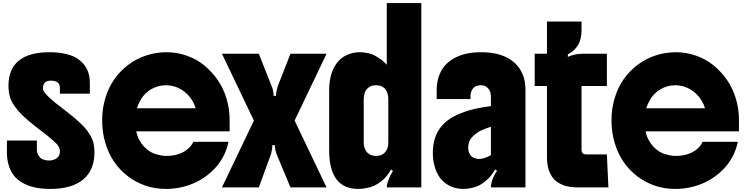

<svg xmlns="http://www.w3.org/2000/svg" viewBox="-20 -1220 4856 1250"><path d="M370 -610V-648Q370 -695 311 -695Q260 -695 260 -646Q260 -641 261 -635.5Q262 -630 268 -622Q274 -612 287 -598.5Q300 -585 320 -568Q330 -559 343.5 -548Q357 -537 374 -525Q429 -482 463 -454Q497 -426 528 -393Q551 -368 567 -340.5Q583 -313 589 -287Q595 -259 595 -229Q595 -113 521.5 -51.5Q448 10 307 10Q197 10 128 -29Q88 -51 66.5 -82.5Q45 -114 37 -143Q25 -183 25 -227V-305H220V-247Q220 -220 234 -203Q243 -191 250.5 -186.5Q258 -182 271 -179Q277 -177 283.5 -176Q290 -175 297 -175Q309 -175 319.5 -177Q330 -179 343 -186Q361 -196 367 -214Q370 -226 370 -234Q370 -244 367 -254Q364 -264 356 -275Q349 -284 331.5 -300Q314 -316 297 -330Q286 -339 273 -349Q260 -359 244 -371Q197 -407 159.5 -439Q122 -471 99 -498Q75 -526 61 -551Q47 -576 41 -604Q35 -631 35 -660Q35 -880 303 -880Q353 -880 396.5 -871.5Q440 -863 470 -847Q533 -812 555 -748Q565 -717 565 -675V-610Z M1475 -438V-365H867Q873 -335 886.5 -309.5Q900 -284 917 -266Q936 -246 957 -233Q978 -220 1008 -213Q1021 -209 1035.5 -207Q1050 -205 1066 -205Q1114 -205 1154 -221Q1194 -237 1219 -266Q1225 -273 1230 -281Q1235 -289 1239 -297H1468Q1454 -235 1427 -189Q1400 -143 1367 -112Q1329 -74 1281.5 -47Q1234 -20 1178 -5Q1151 2 1122 6Q1093 10 1063 10Q986 10 923.5 -12.5Q861 -35 812 -73Q705 -155 665 -292Q645 -360 645 -438Q645 -513 666 -582Q687 -651 725 -705Q764 -760 816.5 -799Q869 -838 932 -859Q996 -880 1065 -880Q1132 -880 1196 -857.5Q1260 -835 1309 -795Q1360 -753 1397.5 -699Q1435 -645 1455 -577Q1475 -511 1475 -438ZM871 -515H1254Q1238 -568 1200 -606Q1163 -643 1113 -658Q1100 -661 1087 -663Q1074 -665 1060 -665Q1009 -665 962 -638Q945 -628 926.5 -610Q908 -592 893 -565Q879 -540 871 -515Z M1665 -870 1747 -663Q1749 -657 1752 -650.5Q1755 -644 1756 -638Q1757 -626 1757.5 -626Q1758 -626 1758 -625Q1758 -624 1761 -610Q1761 -606 1761 -603V-596H1777Q1777 -605 1777.5 -610Q1778 -615 1780 -624Q1782 -637 1786 -651Q1787 -654 1788 -657Q1789 -660 1790 -663L1871 -870H2106L1898 -435L2106 0H1871L1784 -209Q1782 -216 1780.5 -217.5Q1779 -219 1775 -235Q1773 -241 1772 -248Q1771 -255 1770 -262Q1769 -265 1769 -269V-275H1753Q1753 -266 1752.5 -261Q1752 -256 1751 -248Q1749 -240 1748 -233.5Q1747 -227 1745 -220Q1744 -217 1743 -214Q1742 -211 1741 -208L1665 0H1425L1633 -435L1425 -870Z M2723 0H2498Q2498 -6 2499.5 -15.5Q2501 -25 2506 -39Q2511 -52 2514 -61Q2517 -70 2526 -86Q2529 -91 2532 -96.5Q2535 -102 2538 -107L2526 -117Q2515 -95 2497 -73.5Q2479 -52 2460 -38Q2440 -22 2416 -11Q2392 0 2367 4Q2354 7 2340 8.5Q2326 10 2312 10Q2123 10 2123 -243V-630Q2123 -728 2160 -790Q2177 -819 2201 -839Q2225 -859 2259 -870Q2289 -880 2325 -880Q2341 -880 2362.5 -876.5Q2384 -873 2399 -868Q2421 -858 2433.5 -850.5Q2446 -843 2466 -829Q2482 -816 2498 -798V-1200H2723ZM2508 -296V-574Q2508 -607 2495 -631Q2491 -638 2480.5 -647.5Q2470 -657 2457 -661Q2444 -665 2428 -665Q2414 -665 2401 -661.5Q2388 -658 2378 -649Q2368 -641 2361.5 -631.5Q2355 -622 2352 -605Q2348 -589 2348 -574V-296Q2348 -263 2361 -240Q2365 -232 2375.5 -222.5Q2386 -213 2400 -209Q2412 -205 2428 -205Q2442 -205 2455 -208.5Q2468 -212 2479 -221Q2488 -229 2494.5 -238.5Q2501 -248 2505 -265Q2508 -281 2508 -296Z M2798 -226Q2798 -278 2812 -321.5Q2826 -365 2856 -400Q2886 -435 2930.5 -459.5Q2975 -484 3036 -502Q3067 -511 3102 -517.5Q3137 -524 3176 -529V-595Q3176 -605 3172.5 -617.5Q3169 -630 3164 -637Q3158 -645 3151 -651.5Q3144 -658 3132 -662Q3120 -665 3110 -665Q3101 -665 3088.5 -662Q3076 -659 3069 -653Q3053 -641 3047 -620Q3043 -608 3043 -598V-575H2823V-634Q2823 -678 2835.5 -718Q2848 -758 2872 -788Q2921 -847 3013 -870Q3035 -875 3060.5 -877.5Q3086 -880 3113 -880Q3250 -880 3326 -815Q3401 -750 3401 -634V0H3176Q3176 -9 3178 -21.5Q3180 -34 3183 -43Q3187 -54 3191.5 -64.5Q3196 -75 3202 -87Q3207 -96 3216 -107L3204 -117Q3188 -89 3171.5 -70.5Q3155 -52 3136 -37Q3118 -22 3096.5 -11.5Q3075 -1 3048 4Q3036 7 3023.5 8.5Q3011 10 2998 10Q2965 10 2933.5 0.5Q2902 -9 2874 -32Q2849 -51 2832 -81.5Q2815 -112 2807 -147Q2802 -165 2800 -185Q2798 -205 2798 -226ZM3028 -260Q3028 -245 3031.5 -232.5Q3035 -220 3040 -214Q3053 -194 3075 -189Q3087 -185 3098 -185Q3132 -185 3176 -210V-395Q3146 -385 3122 -375Q3098 -365 3080 -351Q3064 -339 3051.5 -325Q3039 -311 3034 -294Q3028 -276 3028 -260Z M3766 -1080V-1022Q3766 -911 3677 -866V-850Q3721 -870 3772 -870H3931V-660H3766V-245Q3766 -215 3796 -215H3931L3941 0H3741Q3701 0 3669 -8Q3637 -16 3613 -32Q3589 -46 3573 -71Q3557 -96 3549 -126Q3541 -158 3541 -198V-660H3461V-870H3541V-1080Z M4791 -438V-365H4183Q4189 -335 4202.5 -309.5Q4216 -284 4233 -266Q4252 -246 4273 -233Q4294 -220 4324 -213Q4337 -209 4351.5 -207Q4366 -205 4382 -205Q4430 -205 4470 -221Q4510 -237 4535 -266Q4541 -273 4546 -281Q4551 -289 4555 -297H4784Q4770 -235 4743 -189Q4716 -143 4683 -112Q4645 -74 4597.5 -47Q4550 -20 4494 -5Q4467 2 4438 6Q4409 10 4379 10Q4302 10 4239.5 -12.5Q4177 -35 4128 -73Q4021 -155 3981 -292Q3961 -360 3961 -438Q3961 -513 3982 -582Q4003 -651 4041 -705Q4080 -760 4132.5 -799Q4185 -838 4248 -859Q4312 -880 4381 -880Q4448 -880 4512 -857.5Q4576 -835 4625 -795Q4676 -753 4713.5 -699Q4751 -645 4771 -577Q4791 -511 4791 -438ZM4187 -515H4570Q4554 -568 4516 -606Q4479 -643 4429 -658Q4416 -661 4403 -663Q4390 -665 4376 -665Q4325 -665 4278 -638Q4261 -628 4242.5 -610Q4224 -592 4209 -565Q4195 -540 4187 -515Z"/></svg>

Font: Boldonse
Style: Regular
Weight: 400
Designer: Universitype Foundry
Foundry: Universitype Foundry
Version: Version 1.000; ttfautohint (v1.8.4.7-5d5b)